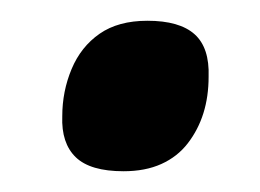

<svg xmlns="http://www.w3.org/2000/svg" viewBox="-20 -400 251 185"><path d="M40 -288Q40 -312 49 -333.5Q58 -355 76 -367.5Q94 -380 122 -380Q153 -380 167.5 -367Q182 -354 181 -326Q181 -307 176 -291Q171 -275 161 -262Q151 -249 135.5 -242Q120 -235 99 -235Q67 -235 53 -248.5Q39 -262 40 -288Z"/></svg>

Font: Georama ExtraCondensed Thin SemiBold
Style: Italic
Weight: 600
Italic angle: -9°
Version: Version 1.001